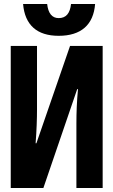

<svg xmlns="http://www.w3.org/2000/svg" viewBox="-20 -945 570 965"><path d="M275 -765C387 -765 450 -820 458 -925H337C332 -879 313 -854 275 -854C241 -854 222 -879 217 -925H96C105 -819 166 -765 275 -765ZM34 0H198L368 -497H372C366 -434 364 -379 364 -323V0H496V-714H332L163 -225H159C164 -288 166 -349 166 -395V-714H34Z"/></svg>

Font: Noto Sans Mono Condensed ExtraBold
Style: Regular
Weight: 800
Width: 3
Designer: Monotype Design Team
Foundry: Monotype Imaging Inc.
Version: Version 2.014